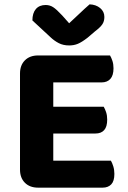

<svg xmlns="http://www.w3.org/2000/svg" viewBox="-20 -861 587 883"><path d="M155 2Q117 2 94.5 -20.5Q72 -43 72 -81V-523Q72 -561 94.5 -583.5Q117 -606 155 -606H486Q492 -596 497 -581Q502 -566 502 -547Q502 -514 487.5 -498Q473 -482 447 -482H225V-370H457Q463 -360 468 -345Q473 -330 473 -311Q473 -278 459 -262.5Q445 -247 419 -247H225V-122H490Q496 -112 501 -96Q506 -80 506 -61Q506 -28 491.5 -13Q477 2 452 2ZM298 -754Q321 -775 345 -798Q369 -821 392 -841Q421 -840 440.5 -824Q460 -808 460 -783Q460 -763 450.5 -749Q441 -735 416 -716L382 -687Q356 -667 338 -659.5Q320 -652 298 -652Q271 -652 250.5 -662.5Q230 -673 212 -690L129 -767Q129 -801 145 -819.5Q161 -838 190 -838Q209 -838 224.5 -828Q240 -818 266 -790Z"/></svg>

Font: Baloo 2 Latin
Style: Bold
Weight: 400
Designer: Sarang Kulkarni and Ek Type
Foundry: Ek Type
Version: Version 1.001